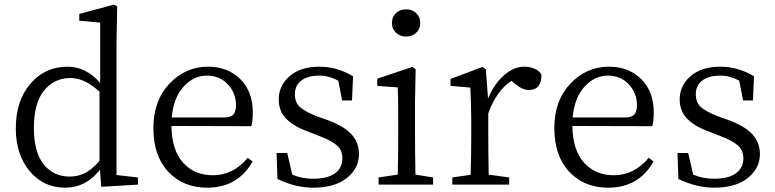

<svg xmlns="http://www.w3.org/2000/svg" viewBox="-20 -827 3471 860"><path d="M425.8 -106.4V-416Q360.4 -477.5 294.9 -477.5Q223.6 -477.5 177.7 -421.9Q131.8 -366.2 131.8 -253.9Q131.8 -145.5 175.8 -90.8Q219.7 -36.1 292 -36.1Q330.1 -36.1 361.3 -52.2Q392.6 -68.4 425.8 -106.4ZM502 -43 597.7 -32.2V0L433.6 9.8L427.7 -66.4Q364.3 13.7 272.5 13.7Q174.8 13.7 112.8 -60.5Q50.8 -134.8 50.8 -252Q50.8 -376 116.2 -452.1Q181.6 -528.3 283.2 -528.3Q366.2 -528.3 428.7 -455.1V-725.6L335 -734.4V-764.6L491.2 -806.6L504.9 -797.9L502 -644.5Z M749 -300.8H983.4Q1014.6 -300.8 1025.9 -314.9Q1037.1 -329.1 1037.1 -355.5Q1037.1 -410.2 1000.5 -449.2Q963.9 -488.3 907.2 -488.3Q847.7 -488.3 802.7 -439.5Q757.8 -390.6 749 -300.8ZM1105.5 -261.7 748 -262.7Q749 -155.3 799.8 -98.6Q850.6 -42 933.6 -42Q1024.4 -42 1089.8 -120.1L1111.3 -103.5Q1044.9 13.7 908.2 13.7Q800.8 13.7 733.9 -57.6Q667 -128.9 667 -253.9Q667 -376 738.8 -452.1Q810.5 -528.3 912.1 -528.3Q1000 -528.3 1056.2 -472.7Q1112.3 -417 1112.3 -324.2Q1112.3 -282.2 1105.5 -261.7Z M1403.3 -304.7 1442.4 -291Q1520.5 -262.7 1554.2 -225.6Q1587.9 -188.5 1587.9 -136.7Q1587.9 -73.2 1533.7 -29.8Q1479.5 13.7 1382.8 13.7Q1303.7 13.7 1222.7 -25.4L1218.8 -141.6H1266.6L1289.1 -44.9Q1332 -26.4 1382.8 -26.4Q1447.3 -26.4 1480.5 -50.8Q1513.7 -75.2 1513.7 -117.2Q1513.7 -153.3 1490.2 -174.8Q1466.8 -196.3 1410.2 -217.8L1360.4 -237.3Q1295.9 -260.7 1262.2 -294.9Q1228.5 -329.1 1228.5 -381.8Q1228.5 -443.4 1277.3 -485.8Q1326.2 -528.3 1411.1 -528.3Q1489.3 -528.3 1561.5 -485.4L1556.6 -377H1512.7L1495.1 -465.8Q1453.1 -488.3 1411.1 -488.3Q1357.4 -488.3 1329.1 -465.8Q1300.8 -443.4 1300.8 -405.3Q1300.8 -368.2 1323.2 -347.7Q1345.7 -327.1 1403.3 -304.7Z M1798.8 -663.1Q1772.5 -663.1 1753.9 -680.2Q1735.4 -697.3 1735.4 -723.6Q1735.4 -751 1753.4 -768.1Q1771.5 -785.2 1798.8 -785.2Q1826.2 -785.2 1844.2 -768.1Q1862.3 -751 1862.3 -723.6Q1862.3 -697.3 1844.2 -680.2Q1826.2 -663.1 1798.8 -663.1ZM1840.8 -44.9 1919.9 -32.2V0H1675.8V-32.2L1761.7 -44.9Q1763.7 -154.3 1763.7 -227.5V-284.2Q1763.7 -385.7 1761.7 -435.5L1669.9 -442.4V-474.6L1827.1 -527.3L1841.8 -516.6L1838.9 -375V-227.5Q1838.9 -154.3 1840.8 -44.9Z M2156.2 -516.6 2166 -385.7Q2193.4 -451.2 2237.3 -489.7Q2281.2 -528.3 2329.1 -528.3Q2354.5 -528.3 2376 -518.6Q2397.5 -508.8 2405.3 -492.2Q2405.3 -423.8 2348.6 -423.8Q2319.3 -423.8 2285.2 -453.1L2270.5 -464.8Q2204.1 -420.9 2167 -319.3V-227.5Q2167 -156.2 2168.9 -44.9L2260.7 -32.2V0H2005.9V-32.2L2087.9 -43.9Q2090.8 -127 2090.8 -227.5V-283.2Q2090.8 -340.8 2086.9 -434.6L1998 -442.4V-473.6L2141.6 -527.3Z M2544.9 -300.8H2779.3Q2810.5 -300.8 2821.8 -314.9Q2833 -329.1 2833 -355.5Q2833 -410.2 2796.4 -449.2Q2759.8 -488.3 2703.1 -488.3Q2643.6 -488.3 2598.6 -439.5Q2553.7 -390.6 2544.9 -300.8ZM2901.4 -261.7 2543.9 -262.7Q2544.9 -155.3 2595.7 -98.6Q2646.5 -42 2729.5 -42Q2820.3 -42 2885.7 -120.1L2907.2 -103.5Q2840.8 13.7 2704.1 13.7Q2596.7 13.7 2529.8 -57.6Q2462.9 -128.9 2462.9 -253.9Q2462.9 -376 2534.7 -452.1Q2606.4 -528.3 2708 -528.3Q2795.9 -528.3 2852.1 -472.7Q2908.2 -417 2908.2 -324.2Q2908.2 -282.2 2901.4 -261.7Z M3199.2 -304.7 3238.3 -291Q3316.4 -262.7 3350.1 -225.6Q3383.8 -188.5 3383.8 -136.7Q3383.8 -73.2 3329.6 -29.8Q3275.4 13.7 3178.7 13.7Q3099.6 13.7 3018.6 -25.4L3014.6 -141.6H3062.5L3085 -44.9Q3127.9 -26.4 3178.7 -26.4Q3243.2 -26.4 3276.4 -50.8Q3309.6 -75.2 3309.6 -117.2Q3309.6 -153.3 3286.1 -174.8Q3262.7 -196.3 3206.1 -217.8L3156.2 -237.3Q3091.8 -260.7 3058.1 -294.9Q3024.4 -329.1 3024.4 -381.8Q3024.4 -443.4 3073.2 -485.8Q3122.1 -528.3 3207 -528.3Q3285.2 -528.3 3357.4 -485.4L3352.5 -377H3308.6L3291 -465.8Q3249 -488.3 3207 -488.3Q3153.3 -488.3 3125 -465.8Q3096.7 -443.4 3096.7 -405.3Q3096.7 -368.2 3119.1 -347.7Q3141.6 -327.1 3199.2 -304.7Z"/></svg>

Font: Bpmf Zihi Serif Regular
Style: Regular
Weight: 400
Foundry: But Ko
Version: Version 1.320